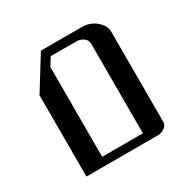

<svg xmlns="http://www.w3.org/2000/svg" viewBox="-109 -538 627 638"><g transform="rotate(-30 204.0 -219.0)"><path d="M47.9 0V-312L126 -438H282.2Q314.5 -438 336.9 -418.9Q359.9 -399.9 359.9 -375V-30.8Q359.9 -16.6 348.1 -8.8Q336.4 0 320.8 0ZM126 -30.8H282.2V-375Q282.2 -388.2 270.5 -397Q258.8 -405.8 243.2 -405.8H145L126 -375Z"/></g></svg>

Font: Hhenum
Style: Regular
Weight: 400
Designer: T. Christopher White
Version: Version 1.0